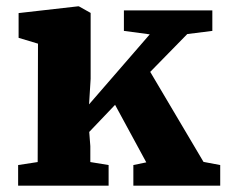

<svg xmlns="http://www.w3.org/2000/svg" viewBox="-20 -589 718 609"><path d="M99.5 -75 100.5 -450.5 39 -469V-547.5L228 -569H230L267.5 -548V-339L262.5 -258L455 -480L373 -491V-556H653.5V-491L574 -481L456.5 -361L625.5 -75.5L678.5 -65.5V0H403V-65.5L444 -74L345 -256.5L263 -170.5L266.5 -125.5V-75L324.5 -65.5V0H37.5V-65.5Z"/></svg>

Font: Merriweather Light 18pt Black
Style: Regular
Weight: 900
Version: Version 2.100